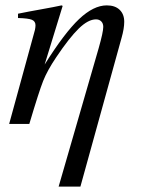

<svg xmlns="http://www.w3.org/2000/svg" viewBox="-20 -461 540 714"><path d="M213 -439 146 -221Q220 -339 274 -390Q328 -441 377 -441Q408 -441 425 -424.5Q442 -408 442 -380Q442 -355 432 -320L279 233H198L347 -282Q364 -342 364 -361Q364 -374 356.5 -381.5Q349 -389 337 -389Q308 -389 273 -355Q238 -321 189 -248Q156 -199 140.5 -160Q125 -121 89 0H14L110 -350Q112 -360 112 -367Q112 -382 98.5 -387.5Q85 -393 47 -394V-410Q86 -418 134 -426.5Q182 -435 209 -441Z"/></svg>

Font: STIX
Style: Italic
Weight: 400
Italic angle: -16.33°
Designer: MicroPress Inc., with final additions and corrections provided by Coen Hoffman, Elsevier (retired)
Version: Version 1.1.1